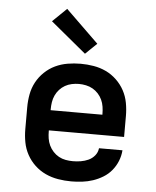

<svg xmlns="http://www.w3.org/2000/svg" viewBox="-54 -817 709 872"><g transform="rotate(5 300.0 -381.5)"><path d="M303 8Q273 8 243 3Q213 -2 186 -14.5Q159 -27 137 -47.5Q115 -68 100.5 -94.5Q86 -121 80.5 -150.5Q75 -180 75 -210V-310Q75 -340 80.5 -369.5Q86 -399 100 -425Q114 -451 136 -472Q158 -493 184.5 -505.5Q211 -518 240.5 -523Q270 -528 300 -528Q330 -528 359.5 -523Q389 -518 415.5 -505.5Q442 -493 464 -472Q486 -451 500 -425Q514 -399 519.5 -369.5Q525 -340 525 -310V-214H182V-210Q182 -193 184.5 -177Q187 -161 194 -146Q201 -131 212.5 -118.5Q224 -106 238.5 -98Q253 -90 269.5 -87Q286 -84 303 -84Q321 -84 339 -87Q357 -90 373.5 -97.5Q390 -105 402 -119.5Q414 -134 416 -153H523Q521 -127 511.5 -103.5Q502 -80 486 -60.5Q470 -41 448 -27.5Q426 -14 402 -6Q378 2 353 5Q328 8 303 8ZM182 -306H418V-310Q418 -326 415.5 -342.5Q413 -359 406 -374Q399 -389 388 -401Q377 -413 363 -421Q349 -429 332.5 -432.5Q316 -436 300 -436Q284 -436 267.5 -432.5Q251 -429 237 -421Q223 -413 212 -401Q201 -389 194 -374Q187 -359 184.5 -342.5Q182 -326 182 -310ZM315 -575 153 -709 217 -771 367 -625Z"/></g></svg>

Font: Iosevka SS04 Semibold Extended
Style: Regular
Weight: 600
Width: 7
Monospace: yes
Designer: Belleve Invis
Foundry: Belleve Invis
Version: Version 19.0.0; ttfautohint (v1.8.4)